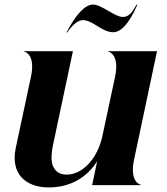

<svg xmlns="http://www.w3.org/2000/svg" viewBox="-20 -810 730 840"><path d="M566.5 -111.5 667 -586H452.5V-584.5C456 -584.5 504 -573 483.5 -474.5L428 -215C407 -117 342 -46 271 -46C236 -46 217 -65 209 -91C202 -118 207 -151 212 -176L299 -586H84.5V-584.5C88 -584.5 136.5 -573 115.5 -474.5L49 -163C37 -106 48 -63 74 -34C101 -5 143 10 193 10C303 10 369 -48 405 -104L383 0H597V-1.5C594 -1.5 545.5 -13 566.5 -111.5ZM271 -668H274C301 -707 324 -722 343 -722C385 -722 427 -669 475 -669C508 -669 543 -703 581 -789H577C551 -741 535 -736 516 -736C482 -736 425 -790 387 -790C354 -790 314 -751 271 -668Z"/></svg>

Font: Beautique Display Medium
Style: Bold
Weight: 900
Italic angle: -12°
Designer: Nhat-Quang Ngo
Version: Version 1.100;Glyphs 3.2.3 (3260)